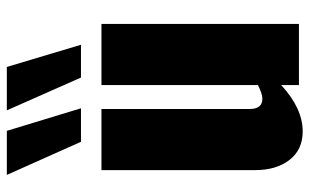

<svg xmlns="http://www.w3.org/2000/svg" viewBox="-192 -703 906 562"><g transform="rotate(-90 261.0 -422.0)"><path d="M127 -638 30 -855H159L225 -638ZM315 -638 219 -855H346L411 -638ZM157 11Q104 11 74 -27.5Q44 -66 44 -129V-578H223V-144Q223 -107 253 -107Q267 -107 293 -120V-578H472V0H293V-52Q225 11 157 11Z"/></g></svg>

Font: Oswald Heavy
Style: Regular
Weight: 400
Designer: Vernon Adams
Foundry: Vernon Adams
Version: Version 4.101